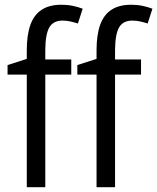

<svg xmlns="http://www.w3.org/2000/svg" viewBox="-20 -785 659 805"><path d="M278.8 -472.2H169.9V0H92.3V-472.2H11.7V-512.2L92.3 -538.1V-574.2Q92.3 -638.2 107.4 -680.7Q122.6 -723.1 154.8 -744.1Q187 -765.1 237.3 -765.1Q263.2 -765.1 285.2 -760.5Q307.1 -755.9 326.7 -748.5L306.6 -686.5Q291.5 -691.4 275.1 -695.1Q258.8 -698.7 242.2 -698.7Q203.6 -698.7 187 -670.4Q170.4 -642.1 169.9 -575.7V-535.6H278.8ZM571.3 -472.2H462.4V0H384.8V-472.2H304.2V-512.2L384.8 -538.1V-574.2Q384.8 -638.2 399.9 -680.7Q415 -723.1 447.3 -744.1Q479.5 -765.1 529.8 -765.1Q555.7 -765.1 577.6 -760.5Q599.6 -755.9 619.1 -748.5L599.1 -686.5Q584 -691.4 567.6 -695.1Q551.3 -698.7 534.7 -698.7Q496.1 -698.7 479.5 -670.4Q462.9 -642.1 462.4 -575.7V-535.6H571.3Z"/></svg>

Font: Open Sans SemiCondensed
Style: Regular
Weight: 400
Width: 4
Designer: Monotype Design Team
Foundry: Monotype Imaging Inc.
Version: Version 3.000